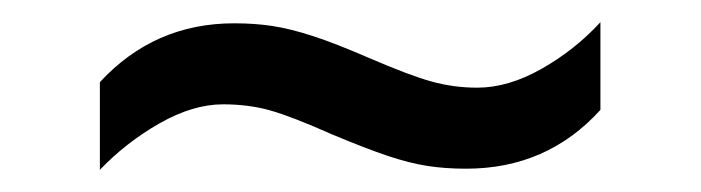

<svg xmlns="http://www.w3.org/2000/svg" viewBox="-20 -409 632 173"><path d="M70 -335Q119 -388 191 -388Q210 -388 226 -385.5Q242 -383 262 -376.5Q282 -370 312 -357Q349 -341 369 -335.5Q389 -330 410 -330Q438 -330 468 -347Q498 -364 521 -389V-310Q473 -257 400 -257Q381 -257 365 -259.5Q349 -262 329.5 -268.5Q310 -275 279 -288Q243 -304 223.5 -309.5Q204 -315 181 -315Q154 -315 124 -298Q94 -281 70 -256Z"/></svg>

Font: Noto Sans Bengali UI
Style: Regular
Weight: 400
Designer: Jelle Bosma - Monotype Design Team
Foundry: Monotype Imaging Inc.
Version: Version 2.003; ttfautohint (v1.8.4.7-5d5b)